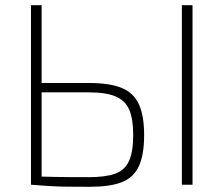

<svg xmlns="http://www.w3.org/2000/svg" viewBox="-20 -710 859 738"><path d="M322 -391Q403 -391 449 -371.5Q495 -352 514.5 -308Q534 -264 534 -191Q534 -113 513 -69.5Q492 -26 446.5 -9Q401 8 325 8Q272 8 235 7.5Q198 7 167 5Q136 3 99 0L113 -32Q135 -31 189.5 -30Q244 -29 322 -29Q384 -29 421.5 -42Q459 -55 475.5 -90.5Q492 -126 492 -191Q492 -252 477 -287.5Q462 -323 425 -339Q388 -355 322 -355H112V-391ZM140 -690V0H99V-690ZM720 -690V0H679V-690Z"/></svg>

Font: Exo 2 ExtraLight
Style: Regular
Weight: 250
Designer: Natanael Gama
Foundry: Natanael Gama
Version: Version 2.010